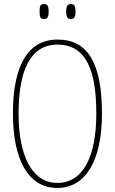

<svg xmlns="http://www.w3.org/2000/svg" viewBox="-20 -921 570 951"><path d="M331 -827C347 -827 354 -835 354 -863C354 -893 347 -901 331 -901C315 -901 308 -893 308 -863C308 -835 315 -827 331 -827ZM198 -827C214 -827 221 -835 221 -863C221 -893 214 -901 198 -901C181 -901 176 -893 176 -863C176 -835 181 -827 198 -827ZM264 10C404 10 485 -125 485 -358C485 -610 414 -725 265 -725C118 -725 44 -596 44 -359C44 -137 116 10 264 10ZM264 -15C137 -15 72 -153 72 -358C72 -574 131 -700 265 -700C406 -700 457 -574 457 -358C457 -146 392 -15 264 -15Z"/></svg>

Font: Noto Serif Lao ExtraCondensed Thin
Style: Regular
Weight: 100
Width: 2
Designer: Monotype Design Team
Foundry: Monotype Imaging Inc.
Version: Version 2.003